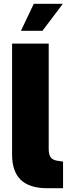

<svg xmlns="http://www.w3.org/2000/svg" viewBox="-20 -994 366 1017"><path d="M44 -175V-763H238V-205Q238 -176 248 -161.5Q258 -147 281 -143L314 -138V3H231Q136 3 90 -41.5Q44 -86 44 -175ZM159 -974H313L205 -831H91Z"/></svg>

Font: Exo Black
Style: Regular
Weight: 900
Designer: Natanael Gama
Foundry: Natanael Gama
Version: Version 1.500; ttfautohint (v1.6)